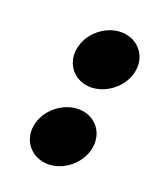

<svg xmlns="http://www.w3.org/2000/svg" viewBox="-82 -411 389 475"><g transform="rotate(20 112.5 -173.5)"><path d="M33 -66C26 -23 57 11 99 11C141 11 182 -23 189 -66C196 -109 166 -143 124 -143C82 -143 40 -109 33 -66ZM68 -281C61 -238 91 -204 133 -204C175 -204 217 -238 224 -281C231 -324 200 -358 158 -358C116 -358 75 -324 68 -281Z"/></g></svg>

Font: Charger Sport
Style: UltObl
Weight: 1000
Designer: Jasper
Foundry: Cannot Into Space Fonts
Version: Version 1.1